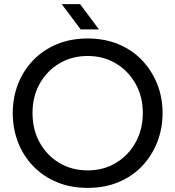

<svg xmlns="http://www.w3.org/2000/svg" viewBox="-20 -900 852 933"><path d="M406 13Q323 13 256 -15Q189 -43 141 -93Q93 -143 67.5 -209Q42 -275 42 -351Q42 -426 67.5 -491.5Q93 -557 141 -607Q189 -657 256 -685Q323 -713 406 -713Q489 -713 556 -685Q623 -657 670.5 -607Q718 -557 744 -491.5Q770 -426 770 -351Q770 -275 744 -209Q718 -143 670.5 -93Q623 -43 556 -15Q489 13 406 13ZM406 -72Q483 -72 543.5 -108.5Q604 -145 639 -208Q674 -271 674 -351Q674 -430 639 -492.5Q604 -555 543.5 -591.5Q483 -628 406 -628Q329 -628 268 -591.5Q207 -555 172.5 -492.5Q138 -430 138 -351Q138 -271 172.5 -208Q207 -145 268 -108.5Q329 -72 406 -72ZM372 -757 280 -880H369L461 -757Z"/></svg>

Font: MuseoModerno
Style: Regular
Weight: 400
Designer: Pablo Cosgaya, Héctor Gatti, Marcela Romero, and the Authors of The MuseoModerno Project.
Foundry: Omnibus-Type Team
Version: Version 1.001